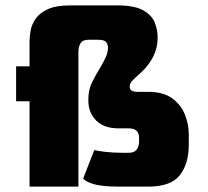

<svg xmlns="http://www.w3.org/2000/svg" viewBox="-20 -695 773 715"><path d="M90 0V-318H40V-448H90V-540Q90 -558 94 -581Q98 -604 113 -625.5Q128 -647 158.5 -661Q189 -675 243 -675H415Q480 -675 512.5 -657Q545 -639 556 -611.5Q567 -584 567 -557V-554Q567 -516 550 -483Q533 -450 503 -423Q477 -400 470 -391.5Q463 -383 463 -372Q463 -353 491 -353H531Q588 -353 621 -329Q654 -305 668.5 -268.5Q683 -232 683 -194V-155Q683 -86 650 -43Q617 0 531 0H424Q357 0 325.5 -10.5Q294 -21 290 -31L331 -136Q343 -133 372 -129.5Q401 -126 440 -126H460Q498 -126 498 -171V-181Q498 -217 460 -217H421Q367 -217 338 -246.5Q309 -276 309 -320V-325Q309 -361 323 -389Q337 -417 356 -448Q370 -472 376 -487Q382 -502 382 -517Q382 -530 375 -538.5Q368 -547 345 -547H310Q288 -547 280 -534Q272 -521 272 -502V0Z"/></svg>

Font: Goldman
Style: Bold
Weight: 700
Designer: Jaikishan Patel
Version: Version 1.000; ttfautohint (v1.8.3)